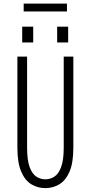

<svg xmlns="http://www.w3.org/2000/svg" viewBox="-20 -1006 490 1038"><path d="M225 11Q184 11 149.8 -9.5Q115.5 -30 94.8 -77.8Q74 -125.5 74 -207.5V-700H126.5V-208Q126.5 -139 140.5 -102Q154.5 -65 177 -50.8Q199.5 -36.5 225 -36.5Q251 -36.5 273.5 -50.8Q296 -65 310.2 -102Q324.5 -139 324.5 -208V-700H376.5V-207.5Q376.5 -125.5 355.8 -77.8Q335 -30 300.5 -9.5Q266 11 225 11ZM100 -862H159.5V-776.5H100ZM289 -862H348.5V-776.5H289ZM108 -944V-986.5H342V-944Z"/></svg>

Font: Trispace Condensed ExtraLight
Style: Regular
Weight: 200
Width: 3
Designer: Tyler Finck
Foundry: Etcetera Type Company
Version: Version 1.210; ttfautohint (v1.8.3)